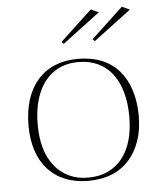

<svg xmlns="http://www.w3.org/2000/svg" viewBox="-53 -769 703 831"><g transform="rotate(-5 299.0 -354.0)"><path d="M298 -515Q355 -515 400 -497Q445 -479 476 -443.5Q507 -408 523 -358Q539 -308 539 -246Q539 -186 522.5 -138Q506 -90 475 -55.5Q444 -21 399.5 -3Q355 15 298 15Q242 15 197.5 -3Q153 -21 122 -55.5Q91 -90 75.5 -138Q60 -186 60 -246Q60 -308 76 -358Q92 -408 123 -443.5Q154 -479 198.5 -497Q243 -515 298 -515ZM299 -501Q236 -501 191.5 -470Q147 -439 123.5 -381.5Q100 -324 100 -246Q100 -189 113 -144Q126 -99 152 -66.5Q178 -34 214.5 -16.5Q251 1 298 1Q346 1 383 -16Q420 -33 446 -65.5Q472 -98 485 -143.5Q498 -189 498 -246Q498 -305 485 -352Q472 -399 446.5 -432.5Q421 -466 383.5 -483.5Q346 -501 299 -501ZM378 -585 369 -594 507 -723 541 -708ZM243 -585 234 -594 372 -723 406 -708Z"/></g></svg>

Font: Kalnia ExtraLight
Style: Regular
Weight: 250
Designer: Frida Medrano
Foundry: Frida Medrano
Version: Version 1.105